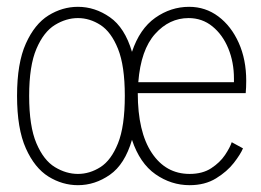

<svg xmlns="http://www.w3.org/2000/svg" viewBox="-20 -532 765 563"><path d="M208.5 11Q163 11 122.2 -14.2Q81.5 -39.5 55.8 -97Q30 -154.5 30 -251Q30 -347 55.8 -404.2Q81.5 -461.5 122.2 -486.8Q163 -512 208.5 -512Q258.5 -512 302.2 -481.5Q346 -451 367 -380Q389.5 -447.5 435.2 -479.8Q481 -512 534.5 -512Q582.5 -512 620.2 -483.8Q658 -455.5 680 -406.5Q702 -357.5 702 -295Q702 -276 700.5 -259H384Q384 -145.5 425 -83.8Q466 -22 536 -22Q574 -22 599.5 -38.8Q625 -55.5 639.8 -77.5Q654.5 -99.5 659.5 -115L692.5 -97Q685.5 -80 665.8 -54.5Q646 -29 613.5 -9Q581 11 536 11Q482 11 436 -21Q390 -53 367 -122Q346 -50 302.2 -19.5Q258.5 11 208.5 11ZM208.5 -22Q243 -22 274.5 -42Q306 -62 326 -111.8Q346 -161.5 346 -251Q346 -339 326 -388.8Q306 -438.5 274.5 -458.8Q243 -479 208.5 -479Q174 -479 141 -458.8Q108 -438.5 86.8 -388.8Q65.5 -339 65.5 -251Q65.5 -161.5 86.8 -111.8Q108 -62 141 -42Q174 -22 208.5 -22ZM385.5 -291H666V-301.5Q666 -349.5 649.5 -389.8Q633 -430 603 -454.5Q573 -479 533 -479Q476.5 -479 434.8 -432.5Q393 -386 385.5 -291Z"/></svg>

Font: Trispace SemiCondensed Thin
Style: Regular
Weight: 100
Width: 4
Designer: Tyler Finck
Foundry: Etcetera Type Company
Version: Version 1.210; ttfautohint (v1.8.3)